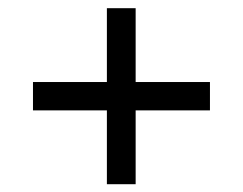

<svg xmlns="http://www.w3.org/2000/svg" viewBox="-20 -597 605 478"><path d="M246.1 -138.4V-322.2H62.1V-392.8H246.1V-576.6H317.7V-392.8H502.7V-322.2H317.7V-138.4Z"/></svg>

Font: Noto Serif Ethiopic
Style: Regular
Weight: 400
Designer: Monotype Design Team
Foundry: Monotype Imaging Inc.
Version: Version 2.102